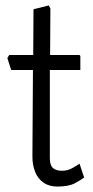

<svg xmlns="http://www.w3.org/2000/svg" viewBox="-20 -681 343 705"><path d="M191 4Q160 4 139.5 -10.5Q119 -25 109 -50Q99 -75 99 -106L101 -424H21L7 -468L14 -479H102L103 -647L159 -661L165 -650L164 -479H270Q275 -479 275 -473V-424H163V-101Q163 -74 174.5 -64Q186 -54 208 -54Q229 -54 247 -64.5Q265 -75 272 -80L289 -29Q277 -20 254.5 -8Q232 4 191 4Z"/></svg>

Font: Kreon Light Light
Style: Regular
Weight: 300
Version: Version 2.002